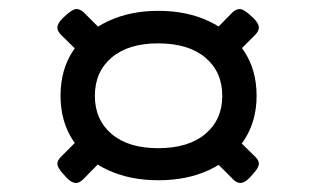

<svg xmlns="http://www.w3.org/2000/svg" viewBox="-20 -534 700 425"><path d="M330 -135Q268 -135 219 -157.5Q170 -180 142 -222.5Q114 -265 114 -322Q114 -380 142 -422Q170 -464 219 -487Q268 -510 330 -510Q394 -510 442.5 -487Q491 -464 519.5 -422Q548 -380 548 -322Q548 -265 519.5 -222.5Q491 -180 442.5 -157.5Q394 -135 330 -135ZM148 -129Q139 -129 128 -140L119 -150Q107 -163 107 -172Q107 -179 115 -187L173 -245L219 -193L164 -137Q156 -129 148 -129ZM171 -402 115 -457Q107 -465 107 -473Q107 -482 119 -494L129 -503Q142 -514 149 -514Q157 -514 165 -507L220 -452ZM330 -206Q397 -206 434.5 -237.5Q472 -269 472 -322Q472 -375 434.5 -406.5Q397 -438 330 -438Q264 -438 227 -406.5Q190 -375 190 -322Q190 -269 227 -237.5Q264 -206 330 -206ZM512 -129Q504 -129 496 -137L439 -194L487 -244L545 -187Q553 -179 553 -172Q553 -163 541 -150L532 -140Q521 -129 512 -129ZM491 -403 441 -452 495 -507Q503 -514 511 -514Q518 -514 531 -503L541 -494Q553 -482 553 -473Q553 -465 545 -457Z"/></svg>

Font: Asap Expanded Medium
Style: Regular
Weight: 500
Width: 7
Designer: Pablo Cosgaya
Foundry: Omnibus-Type
Version: Version 3.001